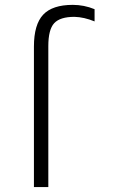

<svg xmlns="http://www.w3.org/2000/svg" viewBox="-20 -761 462 782"><path d="M176.8 -573.2V1H118.2V-571.3Q118.2 -661.1 155.8 -701.2Q193.4 -741.2 276.4 -741.2Q322.3 -741.2 365.2 -723.6V-673.8Q322.3 -691.4 283.2 -692.4Q224.6 -692.4 200.7 -666.5Q176.8 -640.6 176.8 -573.2Z"/></svg>

Font: Gen Shin Gothic Light
Style: Regular
Weight: 200
Designer: [Source Han Sans]
Ryoko NISHIZUKA  (kana & ideographs); Paul D. Hunt (Latin, Greek & Cyrillic); Wenlong ZHANG  (bopomofo
Version: Version 1.002.20150607